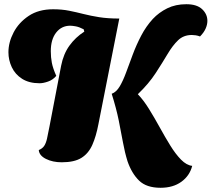

<svg xmlns="http://www.w3.org/2000/svg" viewBox="-20 -748 1004 911"><path d="M742 143Q675 143 640 109Q605 75 585 17Q572 -25 563.5 -72Q555 -119 543.5 -176Q532 -233 510 -303Q532 -311 548 -338Q564 -365 578.5 -404.5Q593 -444 610 -489.5Q627 -535 650 -579Q673 -623 705 -658Q734 -689 773.5 -708.5Q813 -728 864 -728Q914 -728 939 -704.5Q964 -681 964 -649Q964 -631 955.5 -612Q947 -593 929 -575Q919 -579 908.5 -580.5Q898 -582 890 -582Q851 -582 825 -557Q799 -532 775 -491.5Q751 -451 718.5 -401Q686 -351 634 -301Q661 -273 687 -231Q713 -189 738 -143.5Q763 -98 788 -57.5Q813 -17 839 9.5Q865 36 892 39Q880 86 840.5 114.5Q801 143 742 143ZM273 22Q230 22 198 6Q166 -10 164 -36Q181 -43 189.5 -55.5Q198 -68 203 -90Q208 -112 215 -149L270 -436Q281 -492 309.5 -531.5Q338 -571 380 -598L377 -609Q356 -620 339.5 -623Q323 -626 313 -626Q272 -626 246.5 -593.5Q221 -561 221 -505Q221 -476 226 -450Q231 -424 247 -388Q231 -369 208 -361Q185 -353 168 -353Q118 -353 85 -374Q52 -395 36 -429Q20 -463 20 -500Q20 -547 44.5 -594Q69 -641 116 -672.5Q163 -704 232 -704Q274 -704 308.5 -697Q343 -690 376.5 -681.5Q410 -673 450.5 -666.5Q491 -660 546 -660L447 -159Q436 -101 418 -60.5Q400 -20 366.5 1Q333 22 273 22Z"/></svg>

Font: Sansita Swashed Black
Style: Regular
Weight: 900
Designer: Pablo Cosgaya
Foundry: Omnibus-Type
Version: Version 1.003; ttfautohint (v1.8.3)